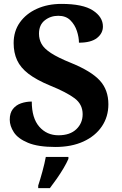

<svg xmlns="http://www.w3.org/2000/svg" viewBox="-20 -744 626 985"><path d="M264 10Q175 10 123.5 -11.5Q72 -33 51 -65.5Q30 -98 30 -130Q30 -164 46 -184.5Q62 -205 88 -214Q114 -223 143 -223Q143 -138 181.5 -94Q220 -50 280 -50Q339 -50 371.5 -81Q404 -112 404 -158Q404 -209 362.5 -240Q321 -271 237 -305Q167 -334 126 -365.5Q85 -397 67.5 -435.5Q50 -474 50 -523Q50 -584 82 -629Q114 -674 169.5 -699Q225 -724 295 -724Q405 -724 456.5 -690.5Q508 -657 508 -608Q508 -573 477.5 -549Q447 -525 385 -525Q385 -553 374.5 -585Q364 -617 341 -640Q318 -663 279 -663Q239 -663 209.5 -639.5Q180 -616 180 -571Q180 -543 193 -519Q206 -495 242 -471.5Q278 -448 345 -421Q448 -379 492 -331Q536 -283 536 -209Q536 -145 502.5 -95.5Q469 -46 408 -18Q347 10 264 10ZM176 208Q186 178 197.5 136Q209 94 215 61H331V71Q322 92 306 119Q290 146 271.5 172.5Q253 199 236 221H176Z"/></svg>

Font: NotoSerif-Bold
Style: Regular
Weight: 700
Designer: Monotype Design Team
Foundry: Monotype Imaging Inc.
Version: Version 2.007; ttfautohint (v1.8) -l 8 -r 50 -G 200 -x 14 -D